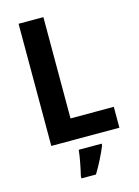

<svg xmlns="http://www.w3.org/2000/svg" viewBox="-137 -788 783 1084"><g transform="rotate(-15 254.5 -246.5)"><path d="M83 0H481V-122H228V-714H83ZM361 71V61H227C223 104 209 171 200 208V221H285C316 170 342 117 361 71Z"/></g></svg>

Font: Noto Sans Malayalam SemiCondensed
Style: Bold
Weight: 700
Width: 4
Designer: Jelle Bosma - Monotype Design Team
Foundry: Monotype Imaging Inc.
Version: Version 2.104